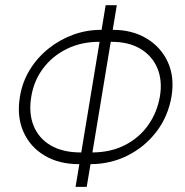

<svg xmlns="http://www.w3.org/2000/svg" viewBox="-20 -732 724 752"><path d="M437.5 -711.6 421.5 -615.1H422.9Q497.5 -615.1 553.6 -581.7Q609.7 -548.3 636.9 -489.7Q664.1 -431.1 652 -355.5Q638.8 -276.6 593 -216.6Q547.2 -156.6 479.9 -122.9Q412.6 -89.1 334.5 -89.1L319.6 0H275.9L290.8 -89.1H290.1Q211.6 -88.8 154.7 -122.7Q97.7 -156.6 71.4 -216.6Q45.1 -276.6 58.2 -354Q67.5 -410.9 96.6 -458.5Q125.7 -506 169.4 -541.2Q213.1 -576.3 265.8 -595.7Q318.5 -615.1 375 -615.1H377.8L393.8 -711.6ZM296.5 -134.9H298.3L370 -568.2H367.9Q298.3 -568.2 241.8 -540.5Q185.4 -512.8 149 -464.3Q112.6 -415.8 102.6 -354Q91.6 -289.4 111.5 -239.9Q131.4 -190.3 178.4 -162.6Q225.5 -134.9 296.5 -134.9ZM413.7 -568.2 342 -134.9Q413.7 -135.3 469.3 -163.7Q524.9 -192.1 560.2 -241.7Q595.5 -291.2 606.5 -355.5Q616.5 -417.3 596.2 -465.2Q576 -513.1 530.2 -540.7Q484.4 -568.2 417.3 -568.2Z"/></svg>

Font: Inter UI Extra Light
Style: Italic
Weight: 200
Italic angle: -9.39999°
Designer: Rasmus Andersson
Foundry: rsms
Version: 3.2;8d6f07862